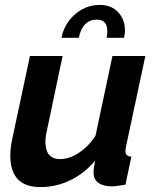

<svg xmlns="http://www.w3.org/2000/svg" viewBox="-20 -752 635 782"><path d="M145 10Q22 10 22 -118Q22 -136 24.5 -155Q27 -174 32 -196L102 -524H235L172 -225Q165 -196 165 -175Q165 -104 225 -104Q249 -104 273.5 -114.5Q298 -125 323 -146Q348 -167 369 -199L438 -524H572L493 -154Q492 -149 491.5 -144.5Q491 -140 491 -136Q491 -115 515 -114L491 0Q473 3 459.5 5Q446 7 435 7Q401 7 381 -7Q361 -21 361 -50Q361 -55 361.5 -61Q362 -67 363.5 -76.5Q365 -86 368 -98Q323 -45 265.5 -17.5Q208 10 145 10ZM230 -598Q238 -637 261 -667.5Q284 -698 316.5 -715Q349 -732 385 -732Q434 -732 461.5 -702Q489 -672 489 -628Q489 -621 488 -613.5Q487 -606 485 -598H414Q416 -606 416.5 -613Q417 -620 417 -626Q417 -672 374 -672Q346 -672 327.5 -654Q309 -636 301 -598Z"/></svg>

Font: Raleway Thin
Style: Bold Italic
Weight: 700
Italic angle: -12°
Version: Version 4.026